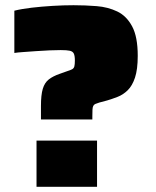

<svg xmlns="http://www.w3.org/2000/svg" viewBox="-20 -716 598 736"><path d="M137 -258V-310Q137 -352 144 -375.5Q151 -399 167 -411.5Q183 -424 209 -433L237 -443Q250 -447 256.5 -450.5Q263 -454 265 -461.5Q267 -469 267 -484Q267 -502 263 -510.5Q259 -519 247.5 -521.5Q236 -524 213 -524Q196 -524 170.5 -523Q145 -522 118.5 -520Q92 -518 69.5 -516.5Q47 -515 35 -513V-675Q63 -682 101.5 -686.5Q140 -691 182 -693.5Q224 -696 262 -696Q307 -696 350.5 -692.5Q394 -689 429.5 -672Q465 -655 486.5 -615Q508 -575 508 -502Q508 -450 497.5 -418.5Q487 -387 469.5 -370Q452 -353 431.5 -345Q411 -337 391 -331L361 -323Q351 -320 345.5 -317.5Q340 -315 337.5 -310Q335 -305 334.5 -295.5Q334 -286 334 -269V-258ZM120 0V-177H352V0Z"/></svg>

Font: Saira SemiExpanded Black
Style: Regular
Weight: 900
Width: 6
Designer: Hector Gatti with collaboration of the Omnibus-Type team
Foundry: Omnibus-Type
Version: Version 1.101